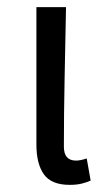

<svg xmlns="http://www.w3.org/2000/svg" viewBox="-20 -506 302 538"><path d="M175 12Q124 12 103 -17.5Q82 -47 82 -101V-486H165Q163 -387 161 -285Q159 -183 159 -95Q159 -56 193 -56Q205 -56 223 -62L234 0Q223 5 209 8.5Q195 12 175 12Z"/></svg>

Font: Processing Sans Pro
Style: Regular
Weight: 400
Designer: Paul D. Hunt
Foundry: Adobe Systems Incorporated
Version: Version 2.020;PS 2.000;hotconv 1.0.86;makeotf.lib2.5.63406